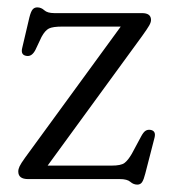

<svg xmlns="http://www.w3.org/2000/svg" viewBox="-20 -485 462 520"><path d="M365 -387.5 109 -36.5H282.5Q307.5 -36.5 317 -43.5Q326.5 -50.5 337 -68.5L362.5 -116Q368.5 -127 373.8 -130.5Q379 -134 386 -133.5Q403.5 -131.5 398.5 -112L373.5 -15Q369.5 1 365 8Q360.5 15 352 15Q341.5 15 333 7.5Q324.5 0 304.5 0H56Q29.5 0 29.5 -20.5Q29.5 -27 33 -34.5Q36.5 -42 48 -58L307 -413H148.5Q123 -413 112.5 -407.8Q102 -402.5 92.5 -385L76 -350Q66.5 -331.5 52.5 -333.5Q35.5 -335.5 40 -354.5L59.5 -437.5Q63.5 -453.5 68.2 -459.2Q73 -465 81 -465Q91.5 -465 100 -457.2Q108.5 -449.5 127 -449.5H364.5Q389 -449.5 389 -431Q389 -424.5 384 -415.8Q379 -407 365 -387.5Z"/></svg>

Font: Fraunces 72pt SuperSoft Light
Style: Regular
Weight: 300
Version: Version 1.000;[0bf87f6ff]